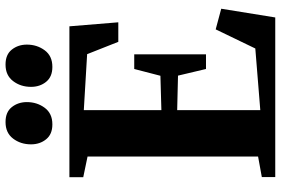

<svg xmlns="http://www.w3.org/2000/svg" viewBox="-180 -834 1014 693"><g transform="rotate(-90 326.5 -487.0)"><path d="M108.5 -62V-677.5L34 -693V-743H578.5L593 -566.5H522.5L478 -679L276 -691V-411L400 -414.5L424.5 -509H477.5V-250H424.5L400.5 -351L276 -354V-54L498.5 -72L567.5 -215L642 -195L610.5 0H34.5V-48.5ZM224 -804.5Q189 -804.5 170.8 -827Q152.5 -849.5 152.5 -881.5Q152.5 -919 173.2 -946.2Q194 -973.5 232.5 -973.5H233.5Q269 -973.5 287 -950.8Q305 -928 305 -896.5Q305 -860 284.5 -832.2Q264 -804.5 225 -804.5ZM431.5 -804.5Q396.5 -804.5 378.2 -827Q360 -849.5 360 -881.5Q360 -919 380.8 -946.2Q401.5 -973.5 440 -973.5H441Q476.5 -973.5 494.5 -950.8Q512.5 -928 512.5 -896.5Q512.5 -860 492 -832.2Q471.5 -804.5 432.5 -804.5Z"/></g></svg>

Font: Merriweather 60pt ExtraBold
Style: Regular
Weight: 800
Version: Version 2.100